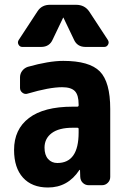

<svg xmlns="http://www.w3.org/2000/svg" viewBox="-20 -790 540 819"><path d="M315.4 -224.6V-240.2Q315.4 -245.1 309.6 -245.1H290Q231.4 -245.1 200.7 -222.2Q169.9 -199.2 169.9 -160.2Q169.9 -128.9 185.1 -111.8Q200.2 -94.7 224.6 -94.7Q315.4 -94.7 315.4 -224.6ZM250 -530.3Q361.3 -530.3 405.8 -485.4Q450.2 -440.4 450.2 -325.2V-35.2Q450.2 -20.5 439.9 -10.3Q429.7 0 415 0H358.4Q343.8 0 333.5 -9.8Q323.2 -19.5 322.3 -35.2L321.3 -64.5Q321.3 -65.4 320.3 -65.4Q318.4 -65.4 318.4 -64.5Q269.5 9.8 184.6 9.8Q116.2 9.8 78.1 -32.2Q40 -74.2 40 -150.4Q40 -238.3 103.5 -286.6Q167 -335 290 -335H309.6Q314.5 -335 315.4 -339.8V-344.7Q315.4 -384.8 299.3 -401.4Q283.2 -418 245.1 -418Q190.4 -418 97.7 -390.6Q85.9 -386.7 75.7 -394.5Q65.4 -402.3 65.4 -415V-460Q65.4 -475.6 74.7 -487.8Q84 -500 98.6 -504.9Q188.5 -530.3 250 -530.3ZM304.7 -769.5Q340.8 -769.5 360.4 -741.2L440.4 -619.1Q446.3 -609.4 440.9 -599.6Q435.5 -589.8 424.8 -589.8H344.7Q308.6 -589.8 294.9 -622.1L251 -713.9Q251 -714.8 250 -714.8Q249 -714.8 249 -713.9L205.1 -622.1Q191.4 -589.8 155.3 -589.8H75.2Q64.5 -589.8 59.1 -599.6Q53.7 -609.4 59.6 -619.1L139.6 -741.2Q158.2 -770.5 195.3 -769.5Z"/></svg>

Font: Rounded-L Mgen+ 1m bold
Style: Bold
Weight: 700
Designer: [Source Han Sans]
Ryoko NISHIZUKA  (kana & ideographs); Paul D. Hunt (Latin, Greek & Cyrillic); Wenlong ZHANG  (bopomofo
Version: Version 1.059.20150602